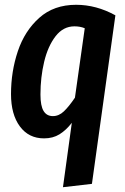

<svg xmlns="http://www.w3.org/2000/svg" viewBox="-20 -563 522 802"><path d="M280 -50Q256 -19 228.5 -2Q201 15 164 15Q100 15 63 -35Q26 -85 26 -170Q26 -264 54.5 -349Q83 -434 144 -488.5Q205 -543 298 -543Q382 -543 462 -499L364 205L243 219ZM293 -155 334 -445Q315 -453 291 -453Q244 -453 212 -411.5Q180 -370 164.5 -305Q149 -240 149 -168Q149 -121 162 -99.5Q175 -78 201 -78Q226 -78 247 -98Q268 -118 293 -155Z"/></svg>

Font: Fira Sans Extra Condensed Medium
Style: Italic
Weight: 500
Width: 3
Italic angle: -8°
Designer: Carrois Corporate & Edenspiekermann AG
Foundry: Carrois Corporate GbR & Edenspiekermann AG
Version: Version 4.203